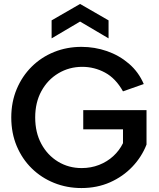

<svg xmlns="http://www.w3.org/2000/svg" viewBox="-20 -944 806 971"><path d="M602 -482Q565 -548 511 -577Q457 -606 396 -606Q330 -606 275.5 -573.5Q221 -541 189.5 -483.5Q158 -426 158 -350Q158 -274 189 -216.5Q220 -159 273.5 -126.5Q327 -94 393 -94Q440 -94 481 -110Q522 -126 553 -154.5Q584 -183 602 -220V-290H401V-387H721V-213Q697 -151 649.5 -101Q602 -51 536.5 -22Q471 7 392 7Q318 7 253.5 -19Q189 -45 140.5 -92.5Q92 -140 64.5 -205.5Q37 -271 37 -350Q37 -428 64.5 -493.5Q92 -559 140.5 -607Q189 -655 253.5 -681Q318 -707 392 -707Q459 -707 521 -685.5Q583 -664 632 -622Q681 -580 707 -519ZM529 -750 385 -835 241 -750V-841L385 -924L529 -841Z"/></svg>

Font: Albert Sans SemiBold
Style: Regular
Weight: 600
Designer: Andreas Rasmussen
Foundry: a.Foundry
Version: Version 1.025